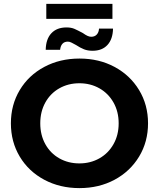

<svg xmlns="http://www.w3.org/2000/svg" viewBox="-20 -956 816 987"><path d="M388.5 11Q288 11 207.5 -32Q127 -75 81.5 -151Q36 -227 36 -322Q36 -417 81.5 -493Q127 -569 207.5 -612Q288 -655 388.5 -655Q489 -655 569 -612Q649 -569 695 -493Q741 -417 741 -322Q741 -227 695 -151Q649 -75 569 -32Q489 11 388.5 11ZM388 -116Q445 -116 491 -142Q537 -168 563.5 -215Q590 -262 590 -322Q590 -382 563.5 -429Q537 -476 491 -502Q445 -528 388 -528Q331 -528 285 -502Q239 -476 213 -429Q187 -382 187 -322Q187 -262 213 -215Q239 -168 285 -142Q331 -116 388 -116ZM370 -725Q359 -731 348.5 -736.5Q338 -742 329 -742Q311 -742 301 -731Q291 -720 289 -700H215Q216 -755 244 -785Q272 -815 322 -815Q346 -815 363 -807.5Q380 -800 406 -786Q420 -776 430 -771.5Q440 -767 449 -767Q467 -767 477.5 -778.5Q488 -790 489 -809H561Q560 -755 532.5 -725Q505 -695 456 -695Q431 -695 412 -702.5Q393 -710 370 -725ZM218 -936H558V-859H218Z"/></svg>

Font: Montserrat Ace
Style: Bold
Weight: 700
Designer: Julieta Ulanovsky
Foundry: Julieta Ulanovsky
Version: Version 1